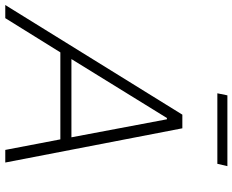

<svg xmlns="http://www.w3.org/2000/svg" viewBox="-118 -804 903 746"><g transform="rotate(90 334.0 -431.5)"><path d="M-19 0 407 -688H460L593 0H544L503 -214H165L32 0ZM191 -257H495L425 -628H420ZM324 -824 332 -863H607L598 -824Z"/></g></svg>

Font: Saira Thin ExtraLight
Style: Italic
Weight: 250
Italic angle: -12°
Version: Version 1.101